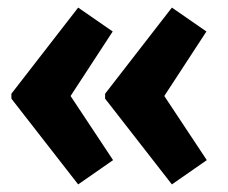

<svg xmlns="http://www.w3.org/2000/svg" viewBox="-20 -512 602 506"><path d="M433 -26 257 -252V-265L433 -492L524 -429L413 -259L525 -90ZM186 -26 10 -252V-265L186 -492L277 -429L166 -259L278 -90Z"/></svg>

Font: Mach
Style: Bold
Weight: 700
Version: Version 1.002